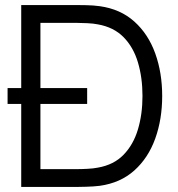

<svg xmlns="http://www.w3.org/2000/svg" viewBox="-20 -740 706 760"><path d="M10 -328.5V-391.5H64V-720H282.5Q294 -720 321.8 -719.5Q349.5 -719 375 -715.5Q457 -704 512 -654.5Q567 -605 594.5 -528.5Q622 -452 622 -360Q622 -268 594.5 -191.5Q567 -115 512 -65.5Q457 -16 375 -4.5Q350 -1.5 321.5 -0.8Q293 0 282.5 0H64V-328.5ZM140 -70.5H282.5Q303 -70.5 326.8 -71.8Q350.5 -73 367.5 -76.5Q430.5 -87.5 469.2 -127.5Q508 -167.5 526 -227.8Q544 -288 544 -360Q544 -432.5 526 -493Q508 -553.5 469 -593Q430 -632.5 367.5 -643.5Q350.5 -647 326.2 -648.2Q302 -649.5 282.5 -649.5H140V-391.5H325V-328.5H140Z"/></svg>

Font: Cns Manrope
Style: Regular
Weight: 400
Designer: Mikhail Sharanda
Foundry: Mikhail Sharanda
Version: Version 4.504